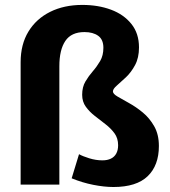

<svg xmlns="http://www.w3.org/2000/svg" viewBox="-20 -747 687 777"><path d="M439 9.8Q401.9 9.8 357.4 1Q313 -7.8 270 -25.4L299.8 -123Q314.5 -114.7 341.3 -106.4Q368.2 -98.1 394.5 -98.1Q414.6 -98.1 428.7 -105Q442.9 -111.8 450.4 -125.5Q458 -139.2 458 -159.2Q458 -187.5 443.4 -207.5Q428.7 -227.5 407.2 -244.1Q385.7 -260.7 364 -277.6Q342.3 -294.4 327.4 -314.9Q312.5 -335.4 312.5 -363.3Q312.5 -395 325.7 -417.2Q338.9 -439.5 355.5 -458.5Q372.1 -477.5 385.3 -500Q398.4 -522.5 398.4 -553.7Q398.4 -586.9 377.4 -602.1Q356.4 -617.2 321.8 -617.2Q268.6 -617.2 244.4 -581.3Q220.2 -545.4 220.2 -479V0H63.5V-495.1Q63.5 -567.4 95 -619.1Q126.5 -670.9 182.9 -699Q239.3 -727.1 313 -727.1Q377.4 -727.1 429.2 -707.8Q481 -688.5 511.7 -650.1Q542.5 -611.8 542.5 -555.2Q542.5 -513.2 526.6 -483.6Q510.7 -454.1 489.7 -434.3Q468.8 -414.6 452.9 -400.9Q437 -387.2 437 -377Q437 -367.2 455.8 -356.2Q474.6 -345.2 502.4 -329.8Q530.3 -314.5 557.9 -291.7Q585.4 -269 604.2 -235.8Q623 -202.6 623 -156.2Q623 -77.6 577.6 -33.9Q532.2 9.8 439 9.8Z"/></svg>

Font: Comme
Style: Bold
Weight: 700
Version: Version 1.000;gftools[0.9.27]